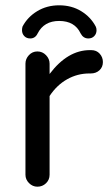

<svg xmlns="http://www.w3.org/2000/svg" viewBox="-20 -727 414 724"><path d="M94 -582Q80 -582 71.5 -591Q63 -600 63 -613Q63 -617 63.5 -620.5Q64 -624 65 -627Q84 -663 120.5 -685Q157 -707 203 -707Q250 -707 286 -685Q322 -663 341 -627Q344 -621 344 -613Q344 -600 335.5 -591Q327 -582 313 -582Q294 -582 284 -601Q262 -648 203 -648Q146 -648 122 -601Q113 -582 94 -582ZM121 -23Q103 -23 89.5 -36.5Q76 -50 76 -68V-487Q76 -505 89 -519Q102 -533 121 -533Q140 -533 153.5 -519Q167 -505 167 -487V-448Q235 -538 319 -538H324Q344 -538 356 -524.5Q368 -511 368 -493Q368 -474 355 -462Q342 -450 322 -450H317Q272 -450 233 -428Q194 -406 167 -365V-68Q167 -49 153.5 -36Q140 -23 121 -23Z"/></svg>

Font: Huninn
Style: Regular
Weight: 400
Designer: justfont
Foundry: justfont
Version: Version 1.003